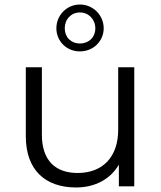

<svg xmlns="http://www.w3.org/2000/svg" viewBox="-20 -823 713 848"><path d="M94 -526V-221C94 -73 179 5 316 5C400 5 468 -32 505 -96V0H573V-526H502V-250C502 -130 434 -59 323 -59C222 -59 165 -117 165 -228V-526ZM229 -698C229 -642 273 -596 333 -596C393 -596 438 -642 438 -698C438 -755 392 -803 333 -803C274 -803 229 -755 229 -698ZM333 -768C372 -768 401 -737 401 -698C401 -659 373 -631 333 -631C293 -631 266 -659 266 -698C266 -738 294 -768 333 -768Z"/></svg>

Font: Malon Grotesk
Style: Regular
Weight: 400
Designer: Julieta Ulanovsky
Foundry: Julieta Ulanovsky
Version: Version 7.200